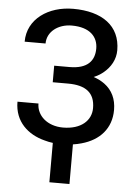

<svg xmlns="http://www.w3.org/2000/svg" viewBox="-61 -767 723 1032"><g transform="rotate(5 300.0 -251.0)"><path d="M216.3 -407.2V-317.9H299.3C394.5 -317.9 444.3 -280.8 444.3 -198.2C444.3 -130.9 389.6 -80.1 292 -80.1C207.5 -80.1 149.9 -132.3 149.9 -197.3H36.6C36.6 -88.9 109.9 -25.4 200.2 -2.4C215.3 2 230 4.9 245.1 6.8V219.2H353.5V5.4C369.6 2.9 384.8 0 399.4 -4.4C496.1 -31.2 557.6 -98.1 557.6 -198.2C557.6 -257.3 535.2 -303.7 492.7 -335C476.1 -347.2 456.1 -357.4 433.1 -365.2C451.2 -373 467.8 -382.3 481.9 -393.6C522.9 -426.3 546.9 -470.2 546.9 -519C546.9 -651.4 447.8 -720.7 292 -720.7C159.2 -720.7 46.9 -645.5 46.9 -522H159.7C159.7 -585.9 218.3 -630.4 292 -630.4C391.1 -630.4 433.6 -580.6 433.6 -518.6C433.6 -452.6 396 -407.2 299.3 -407.2Z"/></g></svg>

Font: Bert Sans Medium
Style: Regular
Weight: 500
Designer: Christian Robertson (Google), Cristiano Sobral
Foundry: Google, Cristiano Sobral
Version: Version 3.101